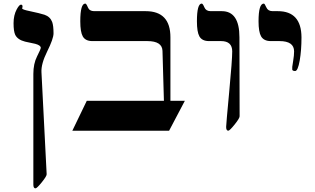

<svg xmlns="http://www.w3.org/2000/svg" viewBox="-20 -725 1747 1065"><path d="M276.9 -540Q276.9 -510.3 241.7 -439.5Q207.5 -370.6 210 -324.2L238.8 241.2Q239.7 251.5 212.2 285.6Q184.6 319.8 176.8 319.8Q165 319.8 165 298.8V-314.9Q165 -371.6 185.5 -412.1Q206.1 -452.6 206.1 -460Q206.1 -473.6 175.8 -481.9Q147.5 -487.8 119.1 -494.1Q78.1 -504.4 64.5 -531.7Q55.2 -551.3 55.2 -596.2Q55.2 -640.6 72.8 -673.3Q86.9 -699.2 96.2 -699.2Q105 -699.2 105 -689Q105 -686 104 -683.1Q103 -680.2 103 -678.2Q103 -671.9 143.6 -663.6Q201.7 -651.4 227.1 -643.1Q258.3 -632.3 269.5 -603Q276.9 -582 276.9 -540Z M1005.4 -166 918 0H381.3L461.4 -166H889.2L881.3 -442.9Q879.4 -497.1 797.4 -497.1H492.2Q453.6 -497.1 439 -523.4Q425.3 -547.9 425.3 -606.9Q425.3 -705.1 453.1 -705.1Q459 -705.1 467.5 -684.1Q476.1 -663.1 502 -663.1H788.1Q925.3 -663.1 925.3 -518.1V-166Z M1309.1 -80.1Q1309.1 -68.8 1281.5 -34.4Q1253.9 0 1246.1 0Q1234.4 0 1234.4 -21Q1234.4 -34.2 1251.2 -213.6Q1268.1 -393.1 1268.1 -439.9Q1268.1 -497.1 1206.1 -497.1H1139.2Q1100.6 -497.1 1085.9 -523.4Q1072.3 -547.9 1072.3 -606.9Q1072.3 -705.1 1099.1 -705.1Q1105 -705.1 1113.8 -684.1Q1122.6 -663.1 1148.4 -663.1H1210.4Q1308.1 -663.1 1308.1 -518.1Z M1652.3 -518.1Q1652.3 -446.3 1642.6 -390.1Q1632.3 -331.1 1617.2 -331.1Q1603.5 -331.1 1601.1 -338.4Q1601.1 -338.9 1601.1 -354Q1601.1 -356.9 1606.2 -387.5Q1611.3 -418 1611.3 -439.9Q1611.3 -497.1 1530.3 -497.1H1481.9Q1443.4 -497.1 1428.2 -523.4Q1414.1 -547.9 1414.1 -606.9Q1414.1 -705.1 1443.4 -705.1Q1448.2 -705.1 1457.3 -684.1Q1466.3 -663.1 1492.2 -663.1H1521Q1651.4 -663.1 1652.3 -518.1Z"/></svg>

Font: Ezra SIL
Style: Regular
Weight: 400
Designer: Development by SIL's NRSI team. OpenType tables by Ralph Hancock ( hancock@dircon.co.uk )
Foundry: SIL International, Version 2.51: 2007
Version: Version 2.51, 2007